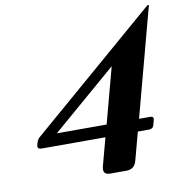

<svg xmlns="http://www.w3.org/2000/svg" viewBox="-84 -835 861 912"><g transform="rotate(-10 347.0 -378.5)"><path d="M374.5 0Q343.8 0 343.8 -24.4Q343.8 -31.7 345.7 -39.1L381.8 -173.8H74.2Q55.7 -173.8 55.7 -187Q55.7 -190.4 56.6 -193.8L60.1 -205.6Q64.5 -220.2 74.2 -228.5L687 -756.8H694.3L554.2 -232.4H607.4Q623 -232.4 623 -221.7Q623 -219.2 622.1 -215.3L615.7 -190.9Q611.3 -173.8 591.3 -173.8H538.1L502 -39.1Q491.7 0 452.6 0ZM397.9 -232.4 469.7 -501 157.7 -232.4Z"/></g></svg>

Font: Cursive Sans
Style: Bold
Weight: 700
Italic angle: -15°
Designer: Wojciech Kalinowski "wmk69" (wmk69@o2.pl)
Foundry: Wojciech Kalinowski "wmk69" (wmk69@o2.pl)
Version: Wersja 3.1.0; 2022-02-18